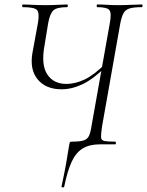

<svg xmlns="http://www.w3.org/2000/svg" viewBox="-20 -645 657 858"><path d="M267 189Q266 193 260 192.5Q254 192 255 188Q270 118 276 82.5Q282 47 284.5 31Q287 15 289 4Q291 -6 292 -9Q293 -12 301 -12Q337 -12 354 -17.5Q371 -23 378 -38.5Q385 -54 389 -82L471 -543Q479 -586 469 -599.5Q459 -613 415 -613Q412 -613 412 -619Q412 -625 415 -625Q435 -625 458.5 -623.5Q482 -622 509 -622Q539 -622 566 -623.5Q593 -625 613 -625Q617 -625 617 -619Q617 -613 613 -613Q579 -613 560 -607.5Q541 -602 532.5 -587Q524 -572 518 -543L436 -80Q431 -46 431.5 -32Q432 -18 446.5 -15Q461 -12 495 -12Q498 -12 498 -6Q498 0 495 0H426Q380 0 349.5 18.5Q319 37 300 78.5Q281 120 267 189ZM255 -246Q185 -246 148.5 -290Q112 -334 125 -409L150 -545Q157 -588 145 -600.5Q133 -613 82 -613Q79 -613 79 -619Q79 -625 82 -625Q97 -625 113.5 -624Q130 -623 148 -622.5Q166 -622 185 -622Q214 -622 238 -623.5Q262 -625 280 -625Q283 -625 283 -619Q283 -613 280 -613Q234 -613 218.5 -598.5Q203 -584 195 -540L179 -442Q163 -356 191 -313Q219 -270 277 -270Q316 -270 357.5 -289.5Q399 -309 451 -360L457 -351Q399 -293 350.5 -269.5Q302 -246 255 -246Z"/></svg>

Font: Cormorant Light
Style: Italic
Weight: 300
Italic angle: -10°
Designer: Christian Thalmann (Catharsis Fonts)
Foundry: Catharsis Fonts
Version: Version 4.000